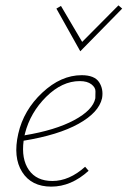

<svg xmlns="http://www.w3.org/2000/svg" viewBox="-20 -692 475 715"><path d="M435 -660 279 -501 190 -660 207 -670 286 -536 421 -672ZM284 -412Q332 -412 349 -386Q366 -360 360 -326Q348 -273 272.5 -231Q197 -189 68 -168Q59 -100 87.5 -59Q116 -18 175 -18Q238 -18 297 -71L310 -56Q245 3 171 3Q97 3 62.5 -51.5Q28 -106 48 -194Q68 -282 137.5 -347Q207 -412 284 -412ZM335 -326Q335 -337 335.5 -351.5Q336 -366 320.5 -378Q305 -390 277 -390Q211 -390 152 -331.5Q93 -273 73 -195Q73 -194 72.5 -191.5Q72 -189 71 -188Q186 -207 256 -244.5Q326 -282 335 -326Z"/></svg>

Font: EauTestText Extralight
Style: Italic
Weight: 250
Italic angle: -12°
Designer: Christian Thalmann (Catharsis Fonts)
Version: Version 0.001;PS 000.001;hotconv 1.0.88;makeotf.lib2.5.64775